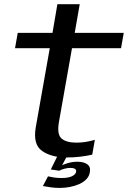

<svg xmlns="http://www.w3.org/2000/svg" viewBox="-20 -748 617 920"><path d="M300.5 6.5Q363 6.5 422 -7L434.5 -78Q389.5 -64.5 346.5 -64.5Q298 -64.5 275 -84.2Q252 -104 262.5 -164L325 -517H560L573 -590.5H338L362 -728H255L231.5 -590.5H65L52 -517H218.5L151.5 -139Q137 -55.5 182 -24.5Q227 6.5 300.5 6.5ZM266 152.5Q291 152.5 315.2 147.8Q339.5 143 360.2 133.8Q381 124.5 394.5 110Q408 95.5 410.5 77Q415.5 51.5 398.2 39.2Q381 27 351 27Q327 27 304 33.8Q281 40.5 269 49L263.5 70Q275.5 64 290 60.2Q304.5 56.5 317 56.5Q331.5 56.5 339 61Q346.5 65.5 344.5 76Q342 88.5 324.2 96.8Q306.5 105 275 105Q255.5 105 238.8 102.5Q222 100 210 97L185.5 143.5Q204 147 224.5 149.8Q245 152.5 266 152.5ZM263.5 70 301 0H255L223.5 64Z"/></svg>

Font: Anybody SemiExpanded
Style: Italic
Weight: 400
Width: 6
Italic angle: -10°
Version: Version 1.113;gftools[0.9.25]